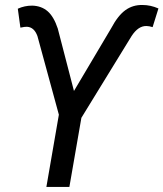

<svg xmlns="http://www.w3.org/2000/svg" viewBox="-20 -738 645 758"><path d="M272 -378.9 418.9 -626.5Q445.3 -676.3 474.9 -697.8Q504.4 -719.2 543 -718.3Q574.2 -718.3 605.5 -704.6L582.5 -630.9Q568.4 -635.3 558.1 -635.3Q525.9 -636.2 499.5 -595.7L301.3 -272.9L253.9 0H163.1L212.4 -285.2L127.9 -595.2Q115.2 -630.9 86.4 -632.3Q79.1 -632.8 60.5 -628.9L50.3 -703.6Q76.7 -715.8 106.9 -715.8Q143.6 -714.8 168 -693.6Q192.4 -672.4 208 -625.5Z"/></svg>

Font: Roboto
Style: Italic
Weight: 400
Italic angle: -12°
Designer: Google
Version: Version 2.134; 2016; ttfautohint (v1.6)